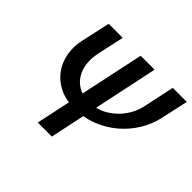

<svg xmlns="http://www.w3.org/2000/svg" viewBox="-151 -855 1053 1053"><g transform="rotate(45 375.5 -329.0)"><path d="M340 -196Q274 -196 225 -220Q176 -244 145.5 -285Q115 -326 105 -379Q95 -432 108 -490L145 -658H254L221 -507Q206 -438 221.5 -386.5Q237 -335 275.5 -306.5Q314 -278 368 -278Q432 -278 481 -307.5Q530 -337 561.5 -382Q593 -427 603 -475L642 -658H751L716 -499Q703 -439 669.5 -384Q636 -329 586.5 -287Q537 -245 474.5 -220.5Q412 -196 340 -196ZM253 0 393 -658H501L362 0Z"/></g></svg>

Font: Ysabeau Office
Style: Bold Italic
Weight: 700
Italic angle: -12°
Designer: Christian Thalmann (Catharsis Fonts)
Version: Version 2.001;gftools[0.9.30]; featfreeze: tnum,lnum,ss02